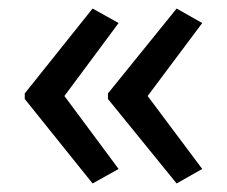

<svg xmlns="http://www.w3.org/2000/svg" viewBox="-20 -489 531 450"><path d="M38 -270 197 -469 258 -435 131 -264 258 -93 197 -59 38 -257ZM233 -270 394 -469 454 -435 326 -264 454 -93 394 -59 233 -257Z"/></svg>

Font: Noto Sans Gurmukhi SemiCondensed
Style: Regular
Weight: 400
Width: 4
Designer: Jelle Bosma - Monotype Design Team
Foundry: Monotype Imaging Inc.
Version: Version 2.004; ttfautohint (v1.8.4.7-5d5b)